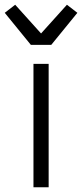

<svg xmlns="http://www.w3.org/2000/svg" viewBox="-23 -789 346 809"><path d="M118 0V-520H182V0ZM107 -600 -3 -735 41 -769 150 -648 259 -769 303 -735 193 -600Z"/></svg>

Font: Iosevka Aile Light
Style: Regular
Weight: 300
Designer: Belleve Invis
Foundry: Belleve Invis
Version: Version 27.3.5; ttfautohint (v1.8.4)